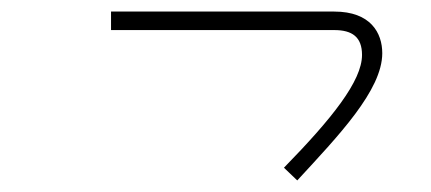

<svg xmlns="http://www.w3.org/2000/svg" viewBox="-20 -312 746 332"><path d="M471 -22 494 0C565 -77 641 -156 641 -220C641 -255 621 -292 558 -292H172V-260H558C589 -260 606 -248 606 -217C606 -172 554 -107 471 -22Z"/></svg>

Font: Louise
Style: Regular
Weight: 400
Designer: Ange Degheest & Luna Delabre & Camille Depalle
Foundry: Velvetyne Type Foundry
Version: Version 1.000;FEAKit 1.0